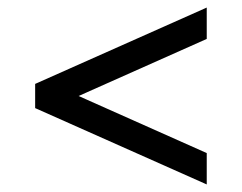

<svg xmlns="http://www.w3.org/2000/svg" viewBox="-20 -481 640 508"><path d="M527 -76 188 -227 527 -378V-461L73 -259V-195L527 7Z"/></svg>

Font: GFS Ignacio
Style: Regular
Weight: 400
Designer: George D. Matthiopoulos
Foundry: George D. Matthiopoulos
Version: Version 1.000